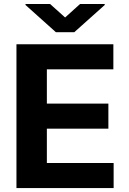

<svg xmlns="http://www.w3.org/2000/svg" viewBox="-20 -951 653 971"><path d="M63.2 0V-727.3H553.3V-600.5H217V-427.2H528.1V-300.4H217V-126.8H554.7V0ZM233.3 -930.8 309.3 -862.6 384.9 -930.8H509.6V-925.8L355.5 -788H262.8L109 -925.8V-930.8Z"/></svg>

Font: Inter UI
Style: Bold
Weight: 700
Designer: Rasmus Andersson
Foundry: rsms
Version: 3.2;8d6f07862